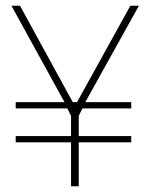

<svg xmlns="http://www.w3.org/2000/svg" viewBox="-20 -653 526 673"><path d="M256 0H229V-154H35V-176H229V-247L216 -273H35V-295H206L20 -633H50L235 -295H250L437 -633H467L279 -295H440V-273H269L256 -247V-176H440V-154H256Z"/></svg>

Font: Tajawal ExtraLight
Style: Regular
Weight: 275
Designer: Boutros Fonts
Foundry: Created by Boutros International 2017
Version: Version 1.700